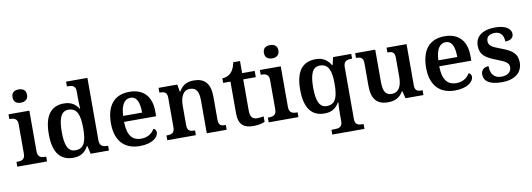

<svg xmlns="http://www.w3.org/2000/svg" viewBox="-70 -1236 5375 1939"><g transform="rotate(-10 2617.5 -266.5)"><path d="M167 -630C208 -630 242 -650 242 -698C242 -748 208 -766 167 -766C125 -766 93 -748 93 -698C93 -650 125 -630 167 -630ZM19 0H324V-49H312C270 -49 237 -61 237 -120V-536H23V-487H32C73 -487 107 -475 107 -420V-118C107 -60 74 -49 32 -49H19Z M593 10C671 10 717 -26 747 -82H752L771 0H959V-49H951C905 -49 872 -61 872 -122V-760H653V-711H661C705 -711 742 -703 742 -647V-578C742 -544 743 -499 746 -467H741C712 -514 668 -547 592 -547C462 -547 389 -460 389 -267C389 -75 462 10 593 10ZM626 -61C551 -61 522 -129 522 -267C522 -403 551 -477 626 -477C715 -477 742 -403 742 -268C742 -128 715 -61 626 -61Z M1275 10C1409 10 1467 -51 1467 -98C1467 -119 1454 -133 1439 -138C1416 -96 1370 -61 1302 -61C1209 -61 1162 -120 1159 -258H1488V-308C1488 -466 1403 -548 1264 -548C1112 -548 1026 -452 1026 -265C1026 -91 1114 10 1275 10ZM1355 -319H1161C1165 -428 1202 -487 1265 -487C1330 -487 1355 -422 1355 -319Z M1557 0H1850V-49H1845C1801 -49 1771 -58 1771 -115V-313C1771 -397 1796 -471 1872 -471C1940 -471 1962 -421 1962 -335V0H2166V-49H2161C2116 -49 2092 -58 2092 -120V-354C2092 -490 2032 -548 1926 -548C1854 -548 1807 -524 1772 -461H1767L1754 -536H1562V-487H1567C1611 -487 1641 -478 1641 -421V-119C1641 -58 1609 -49 1564 -49H1557Z M2442 10C2492 10 2537 -2 2557 -12V-69C2536 -64 2514 -61 2489 -61C2442 -61 2419 -89 2419 -152V-472H2548V-536H2419V-660H2350C2340 -612 2325 -579 2304 -557C2283 -535 2249 -519 2213 -519V-472H2288V-147C2288 -31 2340 10 2442 10Z M2745 -630C2786 -630 2820 -650 2820 -698C2820 -748 2786 -766 2745 -766C2703 -766 2671 -748 2671 -698C2671 -650 2703 -630 2745 -630ZM2597 0H2902V-49H2890C2848 -49 2815 -61 2815 -120V-536H2601V-487H2610C2651 -487 2685 -475 2685 -420V-118C2685 -60 2652 -49 2610 -49H2597Z M3208 233H3538V184H3532C3488 184 3450 176 3450 120V-416C3450 -478 3487 -487 3532 -487H3538V-536H3352L3333 -458H3327C3297 -511 3249 -546 3175 -546C3040 -546 2967 -461 2967 -268C2967 -76 3040 10 3170 10C3246 10 3291 -25 3320 -77H3325C3322 -46 3320 13 3320 46V118C3320 176 3283 184 3239 184H3208ZM3204 -60C3129 -60 3100 -131 3100 -267C3100 -405 3129 -475 3204 -475C3293 -475 3320 -405 3320 -267C3320 -131 3293 -60 3204 -60Z M3820 10C3887 10 3939 -11 3976 -75H3981L4000 0H4184V-49H4177C4137 -49 4105 -55 4105 -113V-536H3900V-487H3903C3944 -487 3975 -480 3975 -420V-223C3975 -128 3944 -67 3870 -67C3803 -67 3784 -120 3784 -206V-536H3578V-487H3581C3628 -487 3653 -476 3653 -417V-187C3653 -52 3708 10 3820 10Z M4507 10C4641 10 4699 -51 4699 -98C4699 -119 4686 -133 4671 -138C4648 -96 4602 -61 4534 -61C4441 -61 4394 -120 4391 -258H4720V-308C4720 -466 4635 -548 4496 -548C4344 -548 4258 -452 4258 -265C4258 -91 4346 10 4507 10ZM4587 -319H4393C4397 -428 4434 -487 4497 -487C4562 -487 4587 -422 4587 -319Z M4988 10C5120 10 5199 -51 5199 -157C5199 -248 5143 -287 5037 -326C4947 -359 4915 -378 4915 -424C4915 -466 4943 -493 5002 -493C5059 -493 5092 -455 5092 -389C5148 -389 5177 -413 5177 -453C5177 -502 5126 -547 5015 -547C4892 -547 4810 -496 4810 -395C4810 -302 4863 -265 4973 -223C5064 -188 5095 -170 5095 -125C5095 -80 5061 -46 4993 -46C4916 -46 4882 -95 4882 -173C4846 -173 4804 -156 4804 -101C4804 -32 4863 10 4988 10Z"/></g></svg>

Font: Noto Serif Sinhala SemiBold
Style: Regular
Weight: 600
Designer: Jelle Bosma - Monotype Design Team
Foundry: Monotype Imaging Inc.
Version: Version 2.007